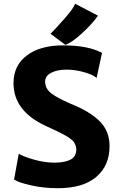

<svg xmlns="http://www.w3.org/2000/svg" viewBox="-20 -992 629 1020"><path d="M288.1 7.8Q211.9 7.8 145.8 -7.1Q79.6 -22 54.7 -38.1L79.6 -175.3Q107.4 -158.7 164.1 -143.1Q220.7 -127.4 270.5 -127.9Q326.7 -128.4 356 -144.8Q385.3 -161.1 385.3 -198.2Q385.3 -209 381.8 -218.3Q378.4 -227.5 374.3 -234.9Q370.1 -242.2 359.4 -250.7Q348.6 -259.3 340.6 -264.6Q332.5 -270 314.7 -279.3Q296.9 -288.6 285.6 -293.9Q274.4 -299.3 250 -310.5Q231.9 -318.8 222.7 -323.2Q51.8 -402.3 51.8 -549.8Q51.8 -645 123.3 -698Q194.8 -751 314 -751Q448.7 -751 522 -710.9L493.2 -578.1Q472.7 -595.7 425.8 -608.9Q378.9 -622.1 332 -622.1Q284.7 -622.1 252.2 -605.5Q219.7 -588.9 219.7 -558.6Q219.7 -522.9 250 -498Q280.3 -473.1 356.4 -440.4Q457.5 -399.9 509.8 -347.7Q562 -295.4 562 -215.8Q562 -112.3 491.5 -52.2Q420.9 7.8 288.1 7.8ZM327.1 -753.9 248.5 -812.5Q278.3 -842.3 325 -895.8Q371.6 -949.2 378.9 -972.2L500.5 -908.7Q468.3 -862.8 413.8 -813.5Q359.4 -764.2 327.1 -753.9Z"/></svg>

Font: HaufeMerriweatherSans
Style: Bold
Weight: 700
Designer: Eben Sorkin
Foundry: Eben Sorkin
Version: Version 1.56